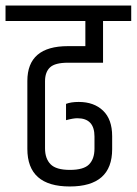

<svg xmlns="http://www.w3.org/2000/svg" viewBox="-44 -670 495 695"><path d="M236 -242Q221 -242 195 -235V-294Q213 -301 241 -301Q296 -301 329 -269.5Q362 -238 362 -177V-130Q362 5 208.5 5Q55 5 55 -131V-377Q55 -503 202 -503H265V-594H-24V-650H431V-594H329V-443H202Q155 -443 137 -426Q119 -409 119 -376V-133Q119 -96 139 -75.5Q159 -55 209 -55Q259 -55 278.5 -75Q298 -95 298 -132V-176Q298 -242 236 -242Z"/></svg>

Font: Khand
Style: Regular
Weight: 400
Designer: Devanagari: Sanchit Sawaria, Jyotish Sonowal; Latin: Satya Rajpurohit
Foundry: Indian Type Foundry
Version: Version 1.100;PS 1.0;hotconv 1.0.78;makeotf.lib2.5.61930; tt